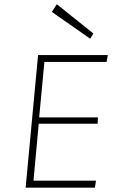

<svg xmlns="http://www.w3.org/2000/svg" viewBox="-20 -860 523 880"><path d="M97.5 0 154.5 -607.5H474L468.5 -576H183.5L159.5 -322H429L427.5 -293H157.5L133.5 -32H420L415 0ZM393.5 -682.5 217.5 -805.5 240.5 -840.5 408 -706.5Z"/></svg>

Font: Karla ExtraLight
Style: Italic
Weight: 250
Italic angle: -8°
Designer: Jonathan Pinhorn
Version: Version 2.004;gftools[0.9.33]